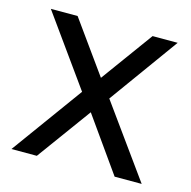

<svg xmlns="http://www.w3.org/2000/svg" viewBox="-81 -579 653 658"><g transform="rotate(15 246.0 -249.5)"><path d="M15 0 198 -252 21 -499H116L248 -315L382 -499H471L294 -254L477 0H381L245 -192L105 0Z"/></g></svg>

Font: REM Medium Light
Style: Regular
Weight: 300
Version: Version 1.005;gftools[0.9.28]